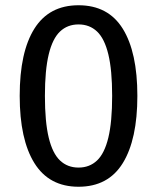

<svg xmlns="http://www.w3.org/2000/svg" viewBox="-20 -699 598 731"><path d="M279 -679Q392 -679 447.5 -589.5Q503 -500 503 -334Q503 -168 447.5 -78Q392 12 279 12Q167 12 111 -78Q55 -168 55 -334Q55 -501 111 -590Q167 -679 279 -679ZM279 -606Q237 -606 208.5 -579Q180 -552 165.5 -492Q151 -432 151 -334Q151 -235 165.5 -175Q180 -115 208.5 -88Q237 -61 279 -61Q321 -61 349.5 -88Q378 -115 392.5 -175Q407 -235 407 -334Q407 -432 392.5 -492Q378 -552 349.5 -579Q321 -606 279 -606Z"/></svg>

Font: Fira Sans Variable
Style: Regular
Weight: 400
Designer: Carrois Corporate & Edenspiekermann AG
Foundry: Carrois Corporate GbR & Edenspiekermann AG
Version: Version 4.202